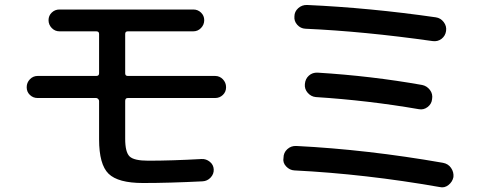

<svg xmlns="http://www.w3.org/2000/svg" viewBox="-20 -751 2040 790"><path d="M134.8 -347.7Q116.2 -347.7 103 -360.4Q89.8 -373 89.8 -392.1Q89.8 -411.1 103 -424.8Q116.2 -438.5 134.8 -438.5H376Q387.7 -438.5 387.7 -449.2V-611.3Q387.7 -622.1 376 -622.1H224.6Q206.1 -622.1 192.9 -635.7Q179.7 -649.4 179.7 -668Q179.7 -686.5 192.9 -699.2Q206.1 -711.9 224.6 -711.9H775.4Q793.9 -711.9 807.1 -699.2Q820.3 -686.5 820.3 -668Q820.3 -649.4 807.1 -635.7Q793.9 -622.1 775.4 -622.1H505.9Q495.1 -622.1 495.1 -611.3V-449.2Q495.1 -438.5 505.9 -438.5H865.2Q883.8 -438.5 897 -424.8Q910.2 -411.1 910.2 -392.1Q910.2 -373 897 -360.4Q883.8 -347.7 865.2 -347.7H505.9Q495.1 -347.7 495.1 -335.9V-179.7Q495.1 -125 513.2 -107.4Q531.2 -89.8 589.8 -89.8Q685.5 -89.8 809.6 -96.7Q828.1 -97.7 843.3 -85.4Q858.4 -73.2 859.4 -54.2Q860.4 -35.2 846.7 -20.5Q833 -5.9 813.5 -4.9Q675.8 2 568.4 2Q465.8 2 426.8 -36.1Q387.7 -74.2 387.7 -177.7V-335.9Q387.7 -339.8 383.8 -343.8Q379.9 -347.7 376 -347.7Z M1191.4 -49.8Q1171.9 -50.8 1157.2 -66.4Q1142.6 -82 1146.5 -101.6Q1146.5 -123 1162.1 -137.2Q1177.7 -151.4 1199.2 -150.4Q1490.2 -135.7 1802.7 -81.1Q1824.2 -77.1 1835.9 -60.1Q1847.7 -43 1845.7 -22.5Q1841.8 -2.9 1825.2 10.3Q1808.6 23.4 1789.1 18.6Q1482.4 -35.2 1191.4 -49.8ZM1287.1 -452.1Q1507.8 -438.5 1716.8 -401.4Q1736.3 -397.5 1749 -380.9Q1761.7 -364.3 1757.8 -342.8Q1755.9 -323.2 1739.3 -310.5Q1722.7 -297.9 1703.1 -301.8Q1494.1 -337.9 1279.3 -351.6Q1259.8 -353.5 1246.1 -369.1Q1232.4 -384.8 1234.4 -405.3Q1236.3 -426.8 1251 -439.9Q1265.6 -453.1 1287.1 -452.1ZM1759.8 -582Q1476.6 -622.1 1236.3 -632.8Q1216.8 -633.8 1203.1 -648.9Q1189.5 -664.1 1191.4 -683.6Q1191.4 -703.1 1207 -717.3Q1222.7 -731.4 1244.1 -730.5Q1502 -718.8 1773.4 -679.7Q1793 -676.8 1805.7 -660.2Q1818.4 -643.6 1815.4 -623.5Q1812.5 -603.5 1796.9 -591.3Q1781.2 -579.1 1759.8 -582Z"/></svg>

Font: Rounded-X Mgen+ 2m medium
Style: Regular
Weight: 500
Designer: [Source Han Sans]
Ryoko NISHIZUKA  (kana & ideographs); Paul D. Hunt (Latin, Greek & Cyrillic); Wenlong ZHANG  (bopomofo
Version: Version 1.059.20150602